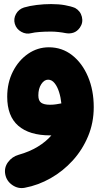

<svg xmlns="http://www.w3.org/2000/svg" viewBox="-20 -621 503 961"><path d="M54.2 -501.5Q46.9 -527.3 60.1 -551Q73.2 -574.7 100.1 -583.5Q127.9 -591.8 164.1 -596.2Q200.2 -600.6 235.8 -600.6Q273.9 -600.6 304.4 -595.2Q335 -589.8 356 -581.1Q382.8 -565.9 389.9 -536.6Q397 -507.3 379.9 -482.9Q366.2 -463.4 346.9 -457.3Q327.6 -451.2 306.6 -455.6Q292.5 -458.5 272.7 -460.7Q252.9 -462.9 235.8 -462.9Q203.1 -462.9 177.7 -460.9Q152.3 -459 136.7 -455.1Q110.8 -448.2 86.4 -461.9Q62 -475.6 54.2 -501.5ZM224.6 -384.3Q290.5 -384.3 341.1 -344.7Q391.6 -305.2 420.4 -237.3Q449.2 -169.4 449.2 -84.5Q449.2 -6.8 420.9 61Q392.6 128.9 344 182.4Q295.4 235.8 233.4 271Q171.4 306.2 104 318.8Q70.8 325.2 41.7 305.2Q12.7 285.2 6.3 251.5Q0 217.8 20.3 190.4Q40.5 163.1 73.2 153.8Q128.4 138.2 169.4 113Q210.4 87.9 237.3 56.6Q234.4 56.6 231.4 56.6Q127 56.6 71.5 8.5Q16.1 -39.6 16.1 -136.7Q16.1 -207 44.7 -263.2Q73.2 -319.3 120.6 -351.8Q168 -384.3 224.6 -384.3ZM171.9 -143.6Q171.9 -116.7 186.3 -106.7Q200.7 -96.7 230 -96.7Q246.1 -96.7 260.5 -98.9Q274.9 -101.1 287.1 -103.5Q284.2 -133.3 275.6 -160.4Q267.1 -187.5 253.2 -204.8Q239.3 -222.2 220.7 -222.2Q201.2 -222.2 186.5 -199.7Q171.9 -177.2 171.9 -143.6Z"/></svg>

Font: Mikhak-FD Black
Style: Regular
Weight: 900
Designer: Amin Abedi
Version: Version 3.2